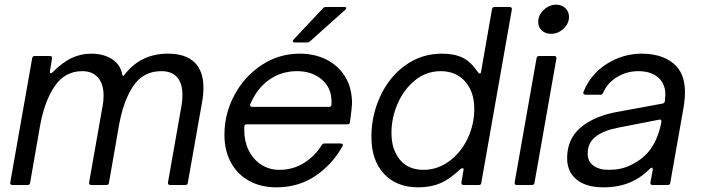

<svg xmlns="http://www.w3.org/2000/svg" viewBox="-20 -793 3005 823"><path d="M109 -9Q108 0 98 0H33Q28 0 25.5 -3Q23 -6 24 -11L118 -544Q120 -553 129 -553H194Q199 -553 201.5 -550Q204 -547 203 -542L194 -488V-485Q194 -479 198 -479Q201 -479 205 -483Q249 -527 288.5 -545Q328 -563 371 -563Q423 -563 459.5 -540Q496 -517 504 -474Q506 -462 513 -472Q583 -563 699 -563Q776 -563 814 -525.5Q852 -488 852 -418Q852 -386 847 -360L785 -9Q784 0 774 0H709Q704 0 701.5 -3Q699 -6 700 -11L758 -340Q762 -363 762 -386Q762 -436 739 -462Q716 -488 672 -488Q594 -488 551 -424Q508 -360 489 -250L447 -9Q446 0 436 0H371Q366 0 363.5 -3Q361 -6 362 -11L420 -340Q424 -361 424 -383Q424 -433 400 -460.5Q376 -488 333 -488Q258 -488 214 -423Q170 -358 151 -250Z M942 -215Q942 -306 985 -386Q1028 -466 1102 -514.5Q1176 -563 1265 -563Q1328 -563 1378.5 -538Q1429 -513 1459 -465Q1489 -417 1489 -349Q1488 -327 1480 -269Q1479 -260 1469 -260H1038Q1030 -260 1028.5 -255.5Q1027 -251 1027 -244.5Q1027 -238 1027 -235Q1027 -188 1045.5 -149.5Q1064 -111 1098.5 -88Q1133 -65 1178 -65Q1236 -65 1283 -94.5Q1330 -124 1359 -171Q1363 -178 1371 -178H1440Q1446 -178 1448.5 -175Q1451 -172 1449 -168Q1405 -88 1332 -39Q1259 10 1165 10Q1097 10 1046.5 -18.5Q996 -47 969 -98Q942 -149 942 -215ZM1390 -335Q1401 -335 1401 -345V-358Q1401 -417 1359 -452.5Q1317 -488 1253 -488Q1198 -488 1152 -462.5Q1106 -437 1075 -389Q1065 -374 1053 -347L1052 -343Q1052 -335 1061 -335ZM1243 -611Q1237 -611 1235.5 -614.5Q1234 -618 1238 -623L1365 -758Q1370 -763 1377 -763H1456Q1464 -763 1464 -758Q1464 -754 1460 -751L1309 -616Q1304 -611 1297 -611Z M1572 -206Q1572 -299 1610.5 -381.5Q1649 -464 1718 -513.5Q1787 -563 1875 -563Q1928 -563 1963.5 -545.5Q1999 -528 2029 -483Q2032 -478 2036 -478Q2041 -478 2042 -485L2089 -754Q2091 -763 2100 -763H2165Q2170 -763 2172.5 -760Q2175 -757 2174 -752L2043 -9Q2042 0 2032 0H1967Q1962 0 1959.5 -3Q1957 -6 1958 -11L1967 -65V-68Q1967 -72 1963 -72Q1957 -72 1952 -67Q1908 -25 1867 -7.5Q1826 10 1773 10Q1679 10 1625.5 -48.5Q1572 -107 1572 -206ZM2013 -326Q2013 -399 1974 -443.5Q1935 -488 1869 -488Q1808 -488 1760 -449.5Q1712 -411 1685 -350Q1658 -289 1658 -223Q1658 -152 1694 -108.5Q1730 -65 1795 -65Q1855 -65 1905.5 -102Q1956 -139 1984.5 -199.5Q2013 -260 2013 -326Z M2271 -9Q2270 0 2260 0H2195Q2190 0 2187.5 -3Q2185 -6 2186 -11L2280 -544Q2282 -553 2291 -553H2356Q2361 -553 2363.5 -550Q2366 -547 2365 -542ZM2287 -699Q2287 -728 2310.5 -750.5Q2334 -773 2364 -773Q2388 -773 2403.5 -758Q2419 -743 2419 -721Q2419 -692 2395.5 -670Q2372 -648 2342 -648Q2318 -648 2302.5 -662.5Q2287 -677 2287 -699Z M2411 -115Q2411 -197 2468.5 -246Q2526 -295 2624 -313L2820 -349Q2828 -351 2830 -359Q2832 -379 2832 -387Q2832 -425 2812 -450Q2780 -488 2716 -488Q2667 -488 2625.5 -463Q2584 -438 2565 -395Q2562 -387 2554 -387H2489Q2484 -387 2481.5 -390.5Q2479 -394 2481 -399Q2512 -476 2581.5 -519.5Q2651 -563 2731 -563Q2780 -563 2819 -548.5Q2858 -534 2882 -506Q2916 -467 2916 -398Q2916 -366 2909 -326L2853 -9Q2852 0 2842 0H2777Q2772 0 2769.5 -3Q2767 -6 2768 -11L2778 -65V-68Q2778 -73 2774.5 -74Q2771 -75 2767 -71Q2734 -38 2703 -22Q2646 10 2566 10Q2493 10 2452 -23Q2411 -56 2411 -115ZM2681 -84Q2740 -112 2771 -157Q2802 -202 2815 -270V-272Q2815 -283 2805 -280L2631 -246Q2568 -234 2533.5 -207.5Q2499 -181 2499 -134Q2499 -102 2523 -83.5Q2547 -65 2590 -65Q2642 -65 2681 -84Z"/></svg>

Font: Open Sauce Two
Style: Italic
Weight: 400
Italic angle: -10°
Designer: Alfredo Marco Pradil
Foundry: Creative Sauce Fz LLC
Version: Version 1.477